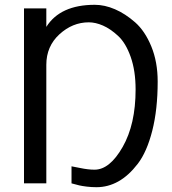

<svg xmlns="http://www.w3.org/2000/svg" viewBox="-20 -764 717 800"><path d="M382 16Q361 16 341 13.5Q321 11 310.5 8.5Q300 6 289.5 3Q279 0 278 0V-71Q281 -71 314 -64Q347 -57 374 -57Q437 -57 491 -151.5Q545 -246 545 -391Q545 -469 524.5 -527Q504 -585 472 -614.5Q440 -644 409 -657.5Q378 -671 350 -671Q282 -671 227.5 -621Q173 -571 173 -494V0H80V-729H173V-652Q231 -744 375 -744Q416 -744 459 -725.5Q502 -707 543 -671Q584 -635 610.5 -570.5Q637 -506 637 -424Q637 -308 614.5 -219.5Q592 -131 554 -81.5Q516 -32 473 -8Q430 16 382 16Z"/></svg>

Font: ColatingCofangSans
Style: Regular
Weight: 400
Foundry: GNU
Version: Version 412.227;June 27, 2022;FontCreator 11.0.0.2412 32-bit